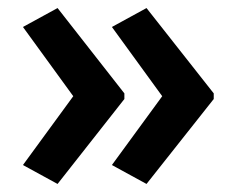

<svg xmlns="http://www.w3.org/2000/svg" viewBox="-20 -509 587 477"><path d="M511 -263V-277L344 -489L258 -442L383 -270L258 -99L344 -52ZM289 -263V-277L123 -489L37 -442L162 -270L37 -99L123 -52Z"/></svg>

Font: Noto Sans Arabic SemCond SemBd
Style: Regular
Weight: 600
Width: 4
Designer: Monotype Design Team, Nadine Chahine, Nizar Qandah and Khaled Hosny
Foundry: Monotype Imaging Inc.
Version: Version 2.012